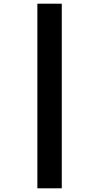

<svg xmlns="http://www.w3.org/2000/svg" viewBox="-20 -852 537 1038"><path d="M182 -832H314V166H182Z"/></svg>

Font: Noto Sans Gurmukhi SemiCondensed Black
Style: Regular
Weight: 900
Width: 4
Designer: Jelle Bosma - Monotype Design Team
Foundry: Monotype Imaging Inc.
Version: Version 2.004; ttfautohint (v1.8.4.7-5d5b)